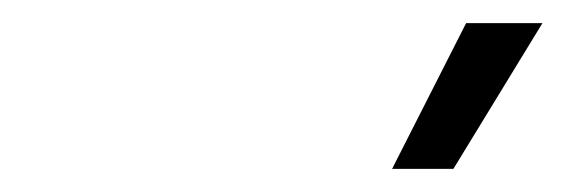

<svg xmlns="http://www.w3.org/2000/svg" viewBox="-20 -720 489 166"><path d="M319 -574H372L449 -700H383Z"/></svg>

Font: Unageo
Style: Light-Italic
Weight: 300
Designer: Richard Sepsi
Foundry: Richard Sepsi
Version: Version 2.000